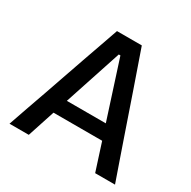

<svg xmlns="http://www.w3.org/2000/svg" viewBox="-159 -868 1017 1022"><g transform="rotate(30 350.0 -356.5)"><path d="M26.5 0Q46.5 -57.5 68.5 -121Q90.5 -184.5 111 -241.5L196 -486.5Q219.5 -552.5 238 -605.8Q256.5 -659 275.5 -713H428Q447.5 -657.5 465.8 -604.5Q484 -551.5 507 -486L591.5 -240.5Q612 -181.5 633.5 -119.2Q655 -57 675 0H553Q540 -41 526 -83.8Q512 -126.5 499 -168H200Q186.5 -126 172.2 -83.2Q158 -40.5 145 0ZM346 -610 230 -258H469.5L356 -610Z"/></g></svg>

Font: Commissioner Medium
Style: Regular
Weight: 500
Designer: Kostas Bartsokas
Foundry: Kostas Bartsokas
Version: Version 1.000; ttfautohint (v1.8.3)